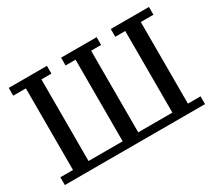

<svg xmlns="http://www.w3.org/2000/svg" viewBox="-130 -949 1335 1198"><g transform="rotate(-30 537.0 -350.0)"><path d="M32 -644V-700H307V-644H235V-56H481V-644H409V-700H665V-644H593V-56H839V-644H767V-700H1042V-644H951V-56H1042V0H32V-56H123V-644Z"/></g></svg>

Font: PT Serif Caption
Style: Regular
Weight: 400
Designer: A.Korolkova, O.Umpeleva, V.Yefimov
Foundry: ParaType Ltd
Version: Version 1.000W OFL